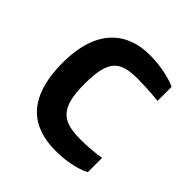

<svg xmlns="http://www.w3.org/2000/svg" viewBox="-150 -643 771 771"><g transform="rotate(45 235.5 -257.0)"><path d="M45.9 -257.8C45.9 -48.8 148.9 13.2 274.9 13.2C377.9 13.2 428.2 -18.1 428.2 -18.1V-99.1C428.2 -99.1 380.9 -89.8 316.9 -89.8C215.8 -89.8 168 -115.2 168 -258.8C168 -398.9 208 -424.8 306.2 -424.8C367.2 -424.8 423.8 -418 423.8 -418V-498C423.8 -498 366.2 -526.9 271 -526.9C147 -526.9 45.9 -453.1 45.9 -257.8Z"/></g></svg>

Font: Doppio One
Style: Regular
Weight: 400
Designer: Szymon Celej
Foundry: Sorkin Type Co
Version: Version 1.002